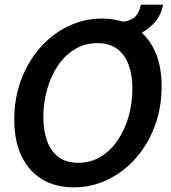

<svg xmlns="http://www.w3.org/2000/svg" viewBox="-20 -794 738 828"><path d="M298.5 14Q219.5 14 161.8 -20.8Q104 -55.5 72.8 -121Q41.5 -186.5 41.5 -278Q41.5 -371 71.2 -450.2Q101 -529.5 153.5 -588.8Q206 -648 274.2 -681Q342.5 -714 419.5 -714Q498.5 -714 556.2 -679.2Q614 -644.5 645.5 -579Q677 -513.5 677 -422Q677 -329 647.2 -249.8Q617.5 -170.5 565 -111.2Q512.5 -52 444 -19Q375.5 14 298.5 14ZM317.5 -92Q371.5 -92 414.5 -118.2Q457.5 -144.5 488 -189.8Q518.5 -235 534.8 -292.2Q551 -349.5 551 -412Q551 -470 534.8 -514.2Q518.5 -558.5 485.2 -583.2Q452 -608 400 -608Q346 -608 302.8 -581.8Q259.5 -555.5 229.2 -510.2Q199 -465 183 -407.8Q167 -350.5 167 -288Q167 -230.5 183 -186.2Q199 -142 232.2 -117Q265.5 -92 317.5 -92ZM484.5 -625.5 498.5 -700Q533.5 -700 556.8 -717Q580 -734 587.5 -774H683.5Q675 -728 644.8 -694.8Q614.5 -661.5 572.2 -643.5Q530 -625.5 484.5 -625.5Z"/></svg>

Font: Cabin SemiCondensedSemiBold
Style: Italic
Weight: 600
Width: 4
Italic angle: -10°
Designer: Pablo Impallari
Foundry: Pablo Impallari. http://www.impallari.com Igino Marini. http://www.ikern.com
Version: Version 3.001